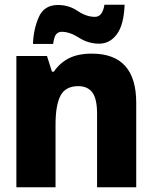

<svg xmlns="http://www.w3.org/2000/svg" viewBox="-20 -789 640 809"><path d="M204 -604Q208 -635 217 -645Q226 -655 240 -655Q274 -655 313 -630Q352 -605 398 -605Q443 -605 472.5 -645Q502 -685 505 -769H420Q412 -718 380 -718Q344 -718 307 -743Q270 -768 224 -768Q166 -768 143.5 -717Q121 -666 119 -604ZM214 0V-264Q214 -346 235 -386Q256 -426 310 -426Q349 -426 369 -399.5Q389 -373 389 -310V0H554V-356Q554 -563 367 -563Q308 -563 269.5 -543Q231 -523 207 -487H199L178 -553H49V0Z"/></svg>

Font: Noto Sans Mono UI ExtraBold
Style: Regular
Weight: 800
Designer: Monotype Design team
Foundry: Monotype Imaging Inc.
Version: 1.000